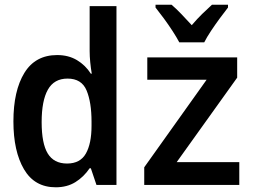

<svg xmlns="http://www.w3.org/2000/svg" viewBox="-20 -786 1100 816"><path d="M217 10Q127 10 82 -66.5Q37 -143 37 -270Q37 -400 83.5 -476Q130 -552 223 -552Q271 -552 307 -530.5Q343 -509 366 -473H370Q366 -496 363.5 -521.5Q361 -547 361 -569V-760H475V0H390L366 -71H361Q336 -34 300.5 -12Q265 10 217 10ZM265 -91Q321 -91 345 -133.5Q369 -176 369 -251V-269Q369 -351 348 -401.5Q327 -452 267 -452Q210 -452 183.5 -405Q157 -358 157 -267Q157 -176 183 -133.5Q209 -91 265 -91ZM593 0V-75L858 -447H606V-542H988V-456L731 -97H997V0ZM742 -606Q731 -627 713.5 -654Q696 -681 676.5 -707.5Q657 -734 641 -754V-766H709Q728 -750 750 -727Q772 -704 795 -679Q819 -707 839 -726.5Q859 -746 881 -766H949V-754Q934 -735 914.5 -708.5Q895 -682 877 -655Q859 -628 848 -606Z"/></svg>

Font: Noto Sans Mono Condensed SemiBold
Style: Regular
Weight: 600
Width: 3
Designer: Monotype Design Team
Foundry: Monotype Imaging Inc.
Version: Version 2.014